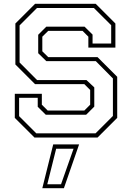

<svg xmlns="http://www.w3.org/2000/svg" viewBox="-20 -720 691 1005"><path d="M160.5 0 57.5 -103V-229H199V-172L229.5 -141.5H421.5L452 -172V-249L421.5 -279.5H163.5L60.5 -382.5V-597L163.5 -700H481L584 -597V-471H442.5V-528L412 -558.5H232.5L201.5 -528V-451.5L232.5 -421H490.5L593.5 -318V-103L490.5 0ZM170 -22H480L571 -113V-309.5L481.5 -400H222.5L180 -441.5V-538L222.5 -580.5H422.5L464.5 -539V-492H562V-588L471.5 -678H173.5L82.5 -587V-393L174 -301H432.5L473.5 -262.5V-162L431 -119.5H219.5L177.5 -161V-208H80V-112ZM201.5 265 258.5 36H394L314.5 265ZM227.5 244.5H299.5L365 58.5H274Z"/></svg>

Font: Tourney Thin ExtraLight
Style: Regular
Weight: 250
Version: Version 1.015